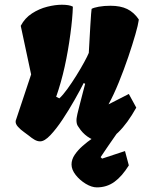

<svg xmlns="http://www.w3.org/2000/svg" viewBox="-20 -602 621 831"><path d="M153.8 9.8Q141.6 9.8 129.4 2.7Q117.2 -4.4 104.5 -15.1Q98.6 -20 84 -30.3Q69.3 -40.5 57.6 -53.5Q45.9 -66.4 47.9 -79.1L114.7 -279.8L69.8 -490.2Q87.4 -523.9 118.4 -543.9Q149.4 -564 184.3 -572.8Q219.2 -581.5 247.6 -581.5Q280.3 -581.5 295.4 -573.2Q293.9 -522.9 284.7 -455.1Q274.9 -381.3 260 -313.7Q245.1 -246.1 223.1 -183.1L236.8 -176.3Q252 -189.9 271.5 -216.8Q291 -243.7 310.3 -274.7Q329.6 -305.7 344.2 -332.5Q358.9 -359.4 364.3 -373Q368.7 -450.2 370.8 -488.5Q373 -526.9 374.3 -541.7Q375.5 -556.6 376.5 -563.5Q384.8 -568.8 407.7 -573Q430.7 -577.1 458 -577.1Q501.5 -577.1 530.5 -563Q559.6 -548.8 580.6 -518.1L580.1 -512.7Q578.1 -495.6 565.9 -452.9Q553.7 -410.2 535.2 -355.5Q516.6 -300.8 494.4 -246.1Q472.2 -191.4 449.7 -150.4L537.6 -195.3L569.8 -136.2Q531.7 -67.9 491.7 -29.1Q451.7 9.8 415.5 9.8Q393.6 9.8 369.9 -3.7Q346.2 -17.1 329.1 -39.1Q323.7 -46.9 317.4 -55.9Q311 -64.9 311 -82Q311 -88.9 312.7 -96.9Q314.5 -105 314.9 -108.4Q314.9 -109.4 318.6 -123.5Q322.3 -137.7 327.6 -158.7Q333 -179.7 338.6 -201.4Q344.2 -223.1 348.6 -239.3L342.3 -242.7Q326.2 -210.9 302 -168.2Q277.8 -125.5 250.7 -84.7Q223.6 -43.9 198.2 -17.1Q172.9 9.8 153.8 9.8ZM399.4 209Q377 209 351.3 193.6Q325.7 178.2 307.6 155.3Q289.6 132.3 289.6 109.9Q289.6 88.4 303.2 68.1Q316.9 47.9 337.4 29.8Q357.9 11.7 379.4 -2.9Q400.9 -17.6 416.5 -27.3L512.2 -61.5Q499.5 -43.9 481.2 -17.8Q462.9 8.3 445.1 34.2Q427.2 60.1 415.5 78.1L421.9 84.5L521 51.8L537.6 113.8Q507.8 161.6 474.9 185.3Q441.9 209 399.4 209Z"/></svg>

Font: Fruktur
Style: Italic
Weight: 400
Italic angle: -8°
Designer: Viktoriya Grabowska, Eben Sorkin
Foundry: Viktoriya Grabowska
Version: Version 1.008; ttfautohint (v1.8.4.7-5d5b)